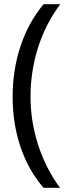

<svg xmlns="http://www.w3.org/2000/svg" viewBox="-20 -734 336 912"><path d="M40 -273.9Q40 -403.3 77.9 -516.1Q115.7 -628.9 187 -713.9H266.1Q195.8 -619.6 160.4 -506.8Q125 -394 125 -274.9Q125 -157.7 161.1 -45.9Q197.3 65.9 265.1 158.2H187Q115.2 75.2 77.6 -35.6Q40 -146.5 40 -273.9Z"/></svg>

Font: Open Sans ACDW
Style: acdw
Weight: 400
Foundry: Ascender Corporation
Version: Version 1.10